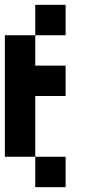

<svg xmlns="http://www.w3.org/2000/svg" viewBox="-20 -770 415 790"><path d="M125 -625V-750H250V-625ZM125 -125H0V-625H125V-500H250V-375H125ZM125 0V-125H250V0Z"/></svg>

Font: Tiny5
Style: Regular
Weight: 400
Designer: Stefan Schmidt
Foundry: Made with Bits'n'Picas by Kreative Software
Version: Version 1.002; ttfautohint (v1.8.4.7-5d5b)